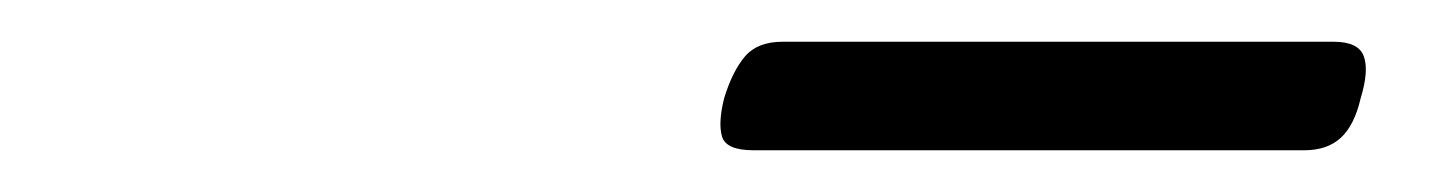

<svg xmlns="http://www.w3.org/2000/svg" viewBox="-20 -778 685 92"><path d="M341 -706Q328 -706 326 -712.5Q324 -719 327 -731Q331 -744 337 -751Q343 -758 355 -758H619Q631 -758 633.5 -751Q636 -744 632 -731Q629 -718 622.5 -712Q616 -706 605 -706Z"/></svg>

Font: Playwrite RO ExtraLight
Style: Regular
Weight: 250
Version: Version 1.002